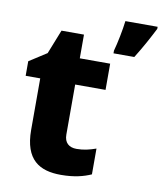

<svg xmlns="http://www.w3.org/2000/svg" viewBox="-85 -829 770 909"><g transform="rotate(10 299.5 -375.0)"><path d="M599 -750V-760H444C439 -717 426 -652 415 -613V-600H515C550 -656 575 -703 599 -750ZM321 -124C285 -124 262 -143 262 -182V-423H408V-549H262V-663H154L108 -547L24 -493V-423H94V-176C94 -31 167 10 269 10C333 10 378 -2 414 -18V-142C383 -131 355 -124 321 -124Z"/></g></svg>

Font: Noto Sans Arabic UI XBd
Style: Regular
Weight: 800
Designer: Monotype Design Team, Nadine Chahine and Nizar Qandah
Foundry: Monotype Imaging Inc.
Version: Version 2.010